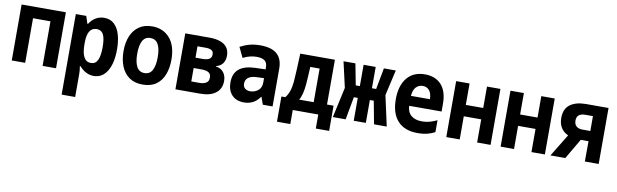

<svg xmlns="http://www.w3.org/2000/svg" viewBox="-48 -1081 5926 1845"><g transform="rotate(10 2915.0 -159.0)"><path d="M49 0V-546H481V0H350V-435H180V0Z M578 240V-546H680L703 -474H710Q735 -514 772 -536Q809 -558 854 -558Q915 -558 953.5 -520.5Q992 -483 1009.5 -420Q1027 -357 1027 -280Q1027 -144 979.5 -67Q932 10 849 10Q809 10 773 -9Q737 -28 710 -60H703Q707 -38 708.5 -20.5Q710 -3 710 18V240ZM801 -108Q847 -108 867 -150.5Q887 -193 887 -278Q887 -362 867 -400.5Q847 -439 802 -439Q710 -439 710 -291V-274Q710 -108 801 -108Z M1326 10Q1247 10 1195 -27Q1143 -64 1117 -128.5Q1091 -193 1091 -276Q1091 -360 1117.5 -423Q1144 -486 1195.5 -521.5Q1247 -557 1323 -557Q1430 -557 1494.5 -483Q1559 -409 1559 -272Q1559 -192 1534.5 -128Q1510 -64 1458.5 -27Q1407 10 1326 10ZM1325 -102Q1377 -102 1401 -146.5Q1425 -191 1425 -274Q1425 -357 1400.5 -400.5Q1376 -444 1325 -444Q1273 -444 1249 -400Q1225 -356 1225 -274Q1225 -191 1249.5 -146.5Q1274 -102 1325 -102Z M1646 0V-546H1886Q1940 -546 1983.5 -532Q2027 -518 2052.5 -486.5Q2078 -455 2078 -403Q2078 -358 2056 -328Q2034 -298 1991 -287V-284Q2041 -277 2067 -243Q2093 -209 2093 -159Q2093 -84 2040 -42Q1987 0 1886 0ZM1783 -333H1852Q1894 -333 1917 -346.5Q1940 -360 1940 -392Q1940 -420 1920.5 -432Q1901 -444 1864 -444H1783ZM1783 -101H1866Q1902 -101 1927.5 -116Q1953 -131 1953 -168Q1953 -203 1929 -217.5Q1905 -232 1861 -232H1783Z M2315 10Q2240 10 2197.5 -35Q2155 -80 2155 -158Q2155 -245 2207.5 -288.5Q2260 -332 2361 -336L2466 -339V-360Q2466 -404 2440 -423.5Q2414 -443 2362 -443Q2333 -443 2300.5 -436Q2268 -429 2229 -409L2181 -509Q2229 -534 2275 -546Q2321 -558 2376 -558Q2488 -558 2541 -510.5Q2594 -463 2594 -368V0H2499L2473 -72H2470Q2436 -25 2397.5 -7.5Q2359 10 2315 10ZM2355 -106Q2399 -106 2432.5 -132.5Q2466 -159 2466 -211V-253L2402 -251Q2286 -248 2286 -169Q2286 -137 2306 -121.5Q2326 -106 2355 -106Z M2661 137V-109H2699Q2722 -137 2735.5 -175.5Q2749 -214 2754 -268Q2758 -322 2761.5 -390Q2765 -458 2768 -546H3106V-109H3170V137H3040V0H2791V137ZM2875 -270Q2866 -159 2834 -109H2976V-437H2885Q2882 -387 2880 -344Q2878 -301 2875 -270Z M3182 0 3247 -296 3190 -546H3306L3346 -338H3386V-546H3504V-338H3545L3584 -546H3700L3643 -296L3708 0H3584L3542 -223H3504V0H3386V-223H3348L3307 0Z M4009 10Q3882 10 3815 -63.5Q3748 -137 3748 -275Q3748 -407 3809.5 -482.5Q3871 -558 3984 -558Q4086 -558 4144 -494.5Q4202 -431 4202 -309V-234H3886Q3888 -172 3926.5 -140Q3965 -108 4029 -108Q4076 -108 4113 -119.5Q4150 -131 4178 -145V-29Q4151 -13 4108.5 -1.5Q4066 10 4009 10ZM3886 -331H4071Q4070 -388 4046 -416.5Q4022 -445 3983 -445Q3943 -445 3916.5 -417Q3890 -389 3886 -331Z M4289 0V-546H4420V-337H4590V-546H4721V0H4590V-226H4420V0Z M4819 0V-546H4950V-337H5120V-546H5251V0H5120V-226H4950V0Z M5305 0 5439 -219Q5345 -263 5345 -374Q5345 -462 5401.5 -504Q5458 -546 5557 -546H5776V0H5641L5642 -198H5566L5450 0ZM5564 -298H5642V-443H5569Q5484 -443 5484 -373Q5484 -335 5506 -316.5Q5528 -298 5564 -298Z"/></g></svg>

Font: Noto Sans Mono Condensed
Style: Bold
Weight: 700
Width: 3
Designer: Monotype Design Team
Foundry: Monotype Imaging Inc.
Version: Version 2.014